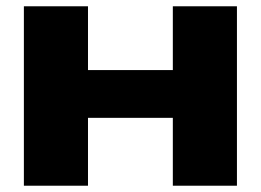

<svg xmlns="http://www.w3.org/2000/svg" viewBox="-20 -591 830 611"><path d="M56 0H260V-216H530V0H734V-571H530V-368H260V-571H56Z"/></svg>

Font: Bounded
Style: Bold
Weight: 700
Designer: Vlad Churkin
Version: Version 3.0